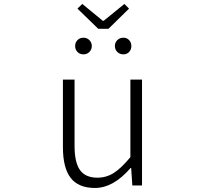

<svg xmlns="http://www.w3.org/2000/svg" viewBox="-20 -934 1040 967"><path d="M458 12.7Q375 12.7 335.9 -38.1Q296.9 -88.9 296.9 -192.4V-533.2H355.5V-199.2Q355.5 -116.2 382.8 -77.6Q410.2 -39.1 470.7 -39.1Q515.6 -39.1 553.2 -63Q590.8 -86.9 636.7 -142.6V-533.2H695.3V0H646.5L640.6 -87.9H637.7Q550.8 12.7 458 12.7ZM394.5 -914.1 498 -829.1H502L606.4 -914.1L629.9 -890.6L526.4 -789.1H474.6L370.1 -890.6ZM400.4 -660.2Q381.8 -660.2 370.1 -672.4Q358.4 -684.6 358.4 -702.1Q358.4 -719.7 370.1 -731.9Q381.8 -744.1 400.4 -744.1Q418 -744.1 430.2 -731.9Q442.4 -719.7 442.4 -702.1Q442.4 -684.6 430.2 -672.4Q418 -660.2 400.4 -660.2ZM601.6 -660.2Q583 -660.2 570.8 -672.4Q558.6 -684.6 558.6 -702.1Q558.6 -719.7 570.8 -731.9Q583 -744.1 601.6 -744.1Q619.1 -744.1 630.4 -731.9Q641.6 -719.7 641.6 -702.1Q641.6 -684.6 630.4 -672.4Q619.1 -660.2 601.6 -660.2Z"/></svg>

Font: GenEi Gothic M Light
Style: Regular
Weight: 300
Designer: o_tamon (Modified); [Source Han Sans]
Ryoko NISHIZUKA  (kana & ideographs); Paul D. Hunt (Latin, Greek & Cyrillic); Wenl
Version: Version 1.1a;Original Version 1.004